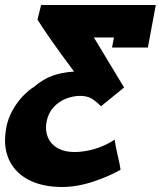

<svg xmlns="http://www.w3.org/2000/svg" viewBox="-25 -570 645 766"><path d="M-5 -11.5Q-5 -32 0 -60.5Q9 -109.5 40.2 -154.2Q71.5 -199 112 -224.5Q146.5 -254 183.2 -267.5Q220 -281 270.5 -284.5Q213.5 -360.5 176 -414.5Q138.5 -468.5 124.5 -492L139 -550H596.5L565 -380.5H422L429.5 -420.5H349.5L470 -221L378 -146Q356 -168.5 338.2 -178Q320.5 -187.5 294.5 -187.5Q266.5 -187.5 238 -176.2Q209.5 -165 188.5 -142Q167.5 -119 161 -85Q158.5 -71.5 158.5 -61.5Q158.5 -33.5 171.5 -11.2Q184.5 11 210.2 23.8Q236 36.5 272.5 36.5Q310 36.5 352 24.5Q394 12.5 432.5 -13Q435.5 10 444.5 50Q453.5 87 456 107Q413 132.5 348 154.2Q283 176 223 176Q152.5 176 101.2 153.2Q50 130.5 22.5 88Q-5 45.5 -5 -11.5Z"/></svg>

Font: JuliaMono Black
Style: Italic
Weight: 900
Italic angle: -9°
Monospace: yes
Designer: cormullion
Foundry: corm
Version: Version 0.057; ttfautohint (v1.8.4)